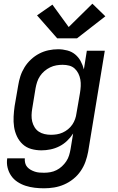

<svg xmlns="http://www.w3.org/2000/svg" viewBox="-20 -804 640 1037"><path d="M218 213Q192 213 167 210Q142 207 118.5 199.5Q95 192 74.5 178.5Q54 165 40.5 145.5Q27 126 21 101.5Q15 77 19 51H114Q113 64 116 76.5Q119 89 127 98Q135 107 145.5 113Q156 119 168 123Q180 127 192.5 128Q205 129 218 129Q235 129 252 126Q269 123 285 115Q301 107 314.5 94.5Q328 82 338 67Q348 52 353 35.5Q358 19 361 2L375 -83Q361 -61 342 -43Q323 -25 300 -13.5Q277 -2 252.5 3Q228 8 204 8Q175 8 148.5 0.5Q122 -7 102.5 -25Q83 -43 71.5 -67.5Q60 -92 56 -119Q52 -146 53.5 -174.5Q55 -203 59 -231L78 -341Q82 -367 90 -392Q98 -417 112.5 -440.5Q127 -464 147.5 -483Q168 -502 192 -514.5Q216 -527 242 -532.5Q268 -538 294 -538Q319 -538 343.5 -531.5Q368 -525 386 -510Q404 -495 415.5 -474Q427 -453 433 -429L449 -530H546L456 16Q451 43 441.5 69.5Q432 96 415.5 120Q399 144 376 162.5Q353 181 326.5 192.5Q300 204 272.5 208.5Q245 213 218 213ZM255 -76Q271 -76 287 -78.5Q303 -81 318.5 -88Q334 -95 347.5 -106Q361 -117 370.5 -131Q380 -145 385.5 -160.5Q391 -176 393 -192Q398 -219 402.5 -246.5Q407 -274 412 -302Q415 -320 416 -338.5Q417 -357 414 -374Q411 -391 403.5 -406.5Q396 -422 383.5 -433.5Q371 -445 354 -449.5Q337 -454 318 -454Q301 -454 284 -451Q267 -448 250.5 -440Q234 -432 220 -420Q206 -408 196 -393Q186 -378 180.5 -361Q175 -344 172 -327L154 -217Q151 -200 150.5 -182Q150 -164 154 -147.5Q158 -131 167 -116.5Q176 -102 189.5 -93Q203 -84 220 -80Q237 -76 255 -76ZM289 -597 180 -721 263 -779 351 -658 479 -784 549 -716 396 -597Z"/></svg>

Font: Iosevka Curly MdExObl
Style: Regular
Weight: 500
Width: 7
Italic angle: -9°
Monospace: yes
Designer: Belleve Invis
Foundry: Belleve Invis
Version: Version 11.1.0; ttfautohint (v1.8.3)